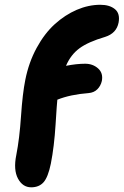

<svg xmlns="http://www.w3.org/2000/svg" viewBox="-20 -757 523 811"><path d="M111.8 34.2Q75.7 34.2 55.9 -2.7Q36.1 -39.6 48.8 -102.1Q62.5 -171.9 68.8 -266.8Q75.2 -361.8 86.9 -419.9Q101.6 -493.7 134.8 -554.7Q168 -615.7 211.4 -655Q254.9 -694.3 304.4 -715.6Q354 -736.8 403.8 -736.8Q442.9 -736.8 465.3 -718.5Q487.8 -700.2 481 -662.1Q472.2 -616.2 423.8 -601.1Q352.5 -580.1 315.7 -553Q278.8 -525.9 258.8 -479Q303.2 -487.8 339.8 -487.8Q372.1 -487.8 394.3 -468Q416.5 -448.2 410.2 -415Q405.3 -394 391.1 -379.9Q377 -365.7 354 -363.8Q276.9 -357.9 222.2 -335.9Q220.7 -325.2 214.8 -231.7Q209 -138.2 194.8 -65.9Q183.1 -8.8 164.1 12.7Q145 34.2 111.8 34.2Z"/></svg>

Font: Shantell Sans Bouncy
Style: Bold Italic
Weight: 700
Italic angle: -11.31°
Designer: Stephen Nixon, Anya Danilova, Shantell Martin
Foundry: Arrow Type
Version: Version 1.006;[9816181b4]